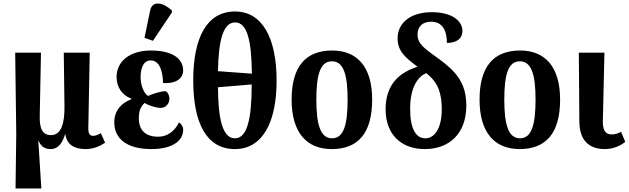

<svg xmlns="http://www.w3.org/2000/svg" viewBox="-20 -834 3562 1087"><path d="M68 233H214L197 -36H199C213 -2 237 10 267 10C311 10 335 -28 348 -73H350C360 -7 412 10 465 10C503 10 539 -2 575 -26L551 -80C538 -73 523 -65 508 -65C492 -65 479 -72 480 -109L488 -536H341L345 -230C346 -137 327 -69 269 -69C219 -69 203 -108 205 -180L212 -536H66L72 -75Z M846 -603 953 -763V-775C904 -820 842 -834 830 -774L798 -620ZM837 10C963 10 1017 -42 1017 -98C1017 -119 1006 -133 993 -141C970 -92 928 -60 876 -60C803 -60 766 -97 766 -165C766 -217 783 -235 798 -251C827 -234 869 -223 889 -223C920 -223 939 -249 939 -274C939 -297 928 -313 918 -318C887 -317 847 -303 818 -291C796 -303 776 -350 776 -397C776 -452 794 -492 833 -492C883 -492 902 -431 903 -364C987 -359 1017 -397 1017 -435C1017 -492 971 -548 833 -548C722 -548 640 -492 640 -398C640 -342 670 -295 723 -276V-272C672 -252 627 -213 627 -141C627 -51 695 10 837 10Z M1310 10C1464 10 1546 -137 1546 -378C1546 -620 1464 -769 1311 -769C1150 -769 1074 -620 1074 -379C1074 -137 1149 10 1310 10ZM1406 -417 1214 -431C1217 -610 1245 -707 1311 -707C1378 -707 1404 -610 1406 -417ZM1310 -51C1242 -51 1215 -154 1214 -340L1405 -356C1405 -155 1378 -51 1310 -51Z M1858 10C2009 10 2087 -82 2087 -270C2087 -457 2001 -548 1861 -548C1710 -548 1631 -457 1631 -270C1631 -82 1717 10 1858 10ZM1860 -51C1795 -51 1771 -126 1771 -270C1771 -414 1794 -487 1859 -487C1924 -487 1948 -414 1948 -270C1948 -126 1925 -51 1860 -51Z M2385 10C2523 10 2620 -77 2620 -236C2620 -366 2560 -431 2464 -501C2380 -562 2344 -585 2344 -639C2344 -685 2373 -711 2421 -711C2487 -711 2510 -658 2510 -591C2564 -591 2598 -614 2598 -660C2598 -707 2551 -765 2424 -765C2311 -765 2231 -710 2231 -616C2231 -542 2278 -506 2344 -456C2238 -423 2163 -353 2163 -216C2163 -72 2252 10 2385 10ZM2387 -51C2334 -51 2302 -107 2302 -217C2302 -346 2349 -401 2393 -420C2446 -378 2481 -329 2481 -214C2481 -111 2442 -50 2387 -51Z M2922 10C3073 10 3151 -82 3151 -270C3151 -457 3065 -548 2925 -548C2774 -548 2695 -457 2695 -270C2695 -82 2781 10 2922 10ZM2924 -51C2859 -51 2835 -126 2835 -270C2835 -414 2858 -487 2923 -487C2988 -487 3012 -414 3012 -270C3012 -126 2989 -51 2924 -51Z M3405 10C3456 10 3496 -12 3520 -31L3496 -88C3478 -78 3464 -73 3443 -73C3407 -73 3392 -98 3393 -149L3402 -536H3257L3260 -148C3260 -40 3314 10 3405 10Z"/></svg>

Font: Noto Serif Condensed
Style: Bold
Weight: 700
Width: 3
Designer: Monotype Design Team
Foundry: Monotype Imaging Inc.
Version: Version 2.015